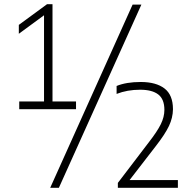

<svg xmlns="http://www.w3.org/2000/svg" viewBox="-20 -830 916 918"><path d="M72 -308V-345H190.5V-757L70 -668.5V-711L205 -810H231V-345H343.5V-308ZM220 68 614 -808H656L261.5 68ZM543.5 68V44.5L692.5 -151Q731.5 -201 748.8 -236Q766 -271 766 -304.5Q766 -356 736.5 -378.5Q707 -401 650 -401Q588.5 -401 537.5 -381V-419Q584 -438 653 -438Q726 -438 766.5 -407Q807 -376 807 -307.5Q806.5 -267 787.8 -227.5Q769 -188 725 -131.5L599.5 31H830.5V68Z"/></svg>

Font: Encode Sans XLt
Style: Regular
Weight: 200
Designer: Multiple Designers
Foundry: Impallari Type
Version: Version 3.002; ttfautohint (v1.8.3) -l 8 -r 50 -G 200 -x 14 